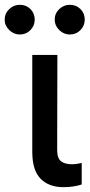

<svg xmlns="http://www.w3.org/2000/svg" viewBox="-62 -775 374 802"><path d="M72.8 -545.4H177.7L176.8 -147Q177.2 -113.3 193.4 -101.1Q209.5 -88.9 237.8 -88.9Q256.3 -88.9 279.3 -94.2V-4.4Q245.6 6.8 202.6 6.8Q142.1 6.8 107.4 -28.6Q72.8 -64 72.8 -141.1ZM20.5 -630.9Q-4.4 -630.9 -23.4 -649.4Q-42.5 -668 -42.5 -692.9Q-42.5 -718.8 -23.7 -736.8Q-4.9 -754.9 20.5 -754.9Q47.4 -754.9 65.2 -737.1Q83 -719.2 83 -692.9Q83 -667.5 64.9 -649.2Q46.9 -630.9 20.5 -630.9ZM229.5 -630.9Q204.6 -630.9 185.5 -649.4Q166.5 -668 166.5 -692.9Q166.5 -718.8 185.3 -736.8Q204.1 -754.9 229.5 -754.9Q256.3 -754.9 274.2 -737.1Q292 -719.2 292 -692.9Q292 -667.5 273.9 -649.2Q255.9 -630.9 229.5 -630.9Z"/></svg>

Font: Karasuma Gothic
Style: Regular
Weight: 500
Designer: Rasmus Andersson / Ryoko Nishizuka
Foundry: Genbu
Version: Version 1.00